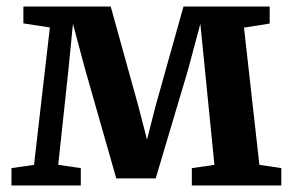

<svg xmlns="http://www.w3.org/2000/svg" viewBox="-20 -567 897 587"><path d="M15 0V-53L84 -63L132.5 -483L51.5 -495.5V-547H318.5L403 -242.5L429.5 -140L455.5 -242.5L541 -547H804.5V-495L726 -482.5L773 -63L840 -53V0H566.5V-53L635.5 -63L607 -349.5L592.5 -494L554 -350.5L456 -21.5H335.5L241 -352.5L203 -494L189 -352L158 -63L227 -53V0Z"/></svg>

Font: Merriweather Text Regular
Style: Bold
Weight: 700
Designer: Eben Sorkin
Foundry: Eben Sorkin
Version: Version 2.100; ttfautohint (v1.7.19-72a1) -l 8 -r 50 -G 200 